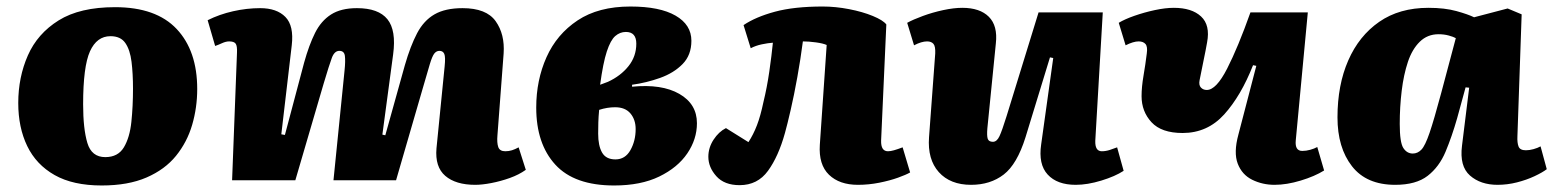

<svg xmlns="http://www.w3.org/2000/svg" viewBox="-20 -553 4765 589"><path d="M292 16Q204 16 147.5 -16Q91 -48 63.5 -105Q36 -162 36 -237Q36 -316 65.5 -383Q95 -450 160 -490.5Q225 -531 333 -531Q459 -531 522 -464Q585 -397 585 -280Q585 -223 569.5 -170Q554 -117 520 -75Q486 -33 429.5 -8.5Q373 16 292 16ZM303 -71Q342 -71 360 -101Q378 -131 383 -179Q388 -227 388 -281Q388 -327 383.5 -363.5Q379 -400 364.5 -421Q350 -442 319 -442Q277 -442 256 -395.5Q235 -349 235 -233Q235 -158 248 -114.5Q261 -71 303 -71Z M1037 -337Q1040 -366 1038 -381.5Q1036 -397 1021 -397Q1006 -397 998 -375.5Q990 -354 973 -297L886 0H692L707 -391Q708 -412 703 -419Q698 -426 683 -426Q673 -426 661 -420.5Q649 -415 640 -412L617 -491Q653 -509 695 -518.5Q737 -528 778 -528Q829 -528 855.5 -501Q882 -474 875 -414L843 -141L854 -139L913 -361Q928 -415 946.5 -452Q965 -489 995.5 -508.5Q1026 -528 1075 -528Q1141 -528 1168.5 -494Q1196 -460 1186 -386L1153 -140L1162 -138L1222 -353Q1239 -412 1259.5 -451Q1280 -490 1313 -509Q1346 -528 1399 -528Q1472 -528 1500.5 -488Q1529 -448 1525 -389L1506 -138Q1504 -115 1508.5 -102Q1513 -89 1530 -89Q1541 -89 1550.5 -92Q1560 -95 1571 -101L1593 -32Q1572 -17 1544 -7Q1516 3 1487.5 8.5Q1459 14 1438 14Q1378 14 1346 -13.5Q1314 -41 1319 -98L1344 -349Q1347 -378 1343 -387.5Q1339 -397 1328 -397Q1319 -397 1312.5 -389Q1306 -381 1298.5 -356Q1291 -331 1276 -279L1195 0H1003Z M1864 16Q1742 16 1683.5 -48Q1625 -112 1625 -223Q1625 -307 1656.5 -377.5Q1688 -448 1752 -490.5Q1816 -533 1914 -533Q2004 -533 2052.5 -505Q2101 -477 2101 -428Q2101 -384 2074 -356.5Q2047 -329 2005 -314Q1963 -299 1919 -293V-287Q2010 -296 2064 -265Q2118 -234 2118 -175Q2118 -126 2088.5 -82.5Q2059 -39 2002.5 -11.5Q1946 16 1864 16ZM1821 -293 1845 -302Q1884 -320 1908 -350Q1932 -380 1932 -419Q1932 -455 1900 -455Q1882 -455 1867.5 -442.5Q1853 -430 1841.5 -395Q1830 -360 1821 -293ZM1868 -64Q1898 -64 1914 -92.5Q1930 -121 1930 -157Q1930 -186 1914 -205Q1898 -224 1867 -224Q1843 -224 1818 -216Q1816 -195 1815.5 -177.5Q1815 -160 1815 -143Q1815 -106 1827 -85Q1839 -64 1868 -64Z M2261 -476Q2298 -501 2357 -517Q2416 -533 2504 -533Q2543 -533 2584.5 -525Q2626 -517 2657.5 -504Q2689 -491 2699 -478L2683 -122Q2682 -89 2704 -89Q2712 -89 2722.5 -92Q2733 -95 2749 -101L2772 -24Q2760 -17 2735 -8Q2710 1 2677.5 7.5Q2645 14 2612 14Q2555 14 2523 -17Q2491 -48 2495 -109L2516 -415Q2505 -420 2483 -423Q2461 -426 2443 -426Q2436 -372 2426 -316.5Q2416 -261 2405.5 -215.5Q2395 -170 2388 -145Q2368 -73 2336 -29Q2304 15 2249 15Q2202 15 2177.5 -12.5Q2153 -40 2153 -72Q2153 -100 2169 -124.5Q2185 -149 2207 -160L2276 -117Q2291 -140 2302 -168.5Q2313 -197 2322 -240Q2333 -285 2340 -333.5Q2347 -382 2351 -422Q2336 -421 2317 -417Q2298 -413 2283 -405Z M2763 -483Q2781 -493 2811 -504Q2841 -515 2873.5 -522Q2906 -529 2932 -529Q2986 -529 3013.5 -501.5Q3041 -474 3035 -420L3009 -160Q3007 -137 3010 -127.5Q3013 -118 3026 -118Q3038 -118 3046 -135Q3054 -152 3068 -197L3166 -515H3363L3340 -121Q3339 -89 3360 -89Q3372 -89 3384.5 -93Q3397 -97 3407 -101L3427 -29Q3401 -12 3358.5 1Q3316 14 3280 14Q3223 14 3194 -17.5Q3165 -49 3174 -110L3211 -375L3201 -377L3126 -132Q3100 -49 3059 -17.5Q3018 14 2959 14Q2895 14 2860 -25Q2825 -64 2830 -132L2849 -389Q2850 -411 2843.5 -418.5Q2837 -426 2824 -426Q2807 -426 2784 -414Z M3412 -483Q3430 -494 3460 -504.5Q3490 -515 3522.5 -522Q3555 -529 3581 -529Q3636 -529 3664.5 -502.5Q3693 -476 3683 -423Q3679 -400 3672 -366.5Q3665 -333 3660 -307Q3657 -292 3664 -284.5Q3671 -277 3682 -277Q3711 -277 3744.5 -342.5Q3778 -408 3816 -515H3992L3955 -122Q3952 -90 3975 -90Q3987 -90 3999.5 -93.5Q4012 -97 4021 -102L4042 -30Q4013 -12 3970 1Q3927 14 3890 14Q3853 14 3821.5 -1.5Q3790 -17 3777 -51Q3764 -85 3779 -140L3834 -351L3824 -353Q3787 -259 3735.5 -202Q3684 -145 3608 -145Q3543 -145 3512.5 -178Q3482 -211 3482 -258Q3482 -286 3488 -321Q3494 -356 3498 -389Q3501 -410 3494 -418Q3487 -426 3473 -426Q3457 -426 3433 -414Z M4635 -135Q4634 -115 4638.5 -103.5Q4643 -92 4661 -92Q4672 -92 4684.5 -95.5Q4697 -99 4706 -104L4725 -34Q4712 -24 4687.5 -12.5Q4663 -1 4633.5 6.5Q4604 14 4574 14Q4522 14 4489.5 -14.5Q4457 -43 4465 -106L4487 -284L4476 -285L4450 -190Q4434 -134 4414.5 -87.5Q4395 -41 4359.5 -13.5Q4324 14 4260 14Q4172 14 4127.5 -43Q4083 -100 4083 -193Q4083 -292 4116 -367.5Q4149 -443 4211 -486Q4273 -529 4362 -529Q4412 -529 4448 -519Q4484 -509 4502 -500L4605 -527L4648 -509ZM4314 -82Q4329 -82 4340.5 -94Q4352 -106 4365.5 -145.5Q4379 -185 4401 -267L4446 -436Q4439 -440 4424.5 -444Q4410 -448 4393 -448Q4359 -448 4335.5 -425Q4312 -402 4299 -363Q4286 -324 4280 -274.5Q4274 -225 4274 -173Q4274 -116 4285 -99Q4296 -82 4314 -82Z"/></svg>

Font: Literata 12pt ExtraBold
Style: Italic
Weight: 800
Italic angle: -2°
Designer: Latin by Veronika Burian and Jose Scaglione. Greek by Irene Vlachou. Cyrillic by Vera Evstafieva
Foundry: TypeTogether
Version: Version 3.002